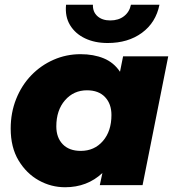

<svg xmlns="http://www.w3.org/2000/svg" viewBox="-20 -779 735 808"><path d="M254 9Q195 9 143 -20Q91 -49 58 -104Q25 -159 25 -238Q25 -305 48 -362.5Q71 -420 111.5 -462Q152 -504 205.5 -527.5Q259 -551 319 -551Q374 -551 416.5 -533.5Q459 -516 485 -477L498 -542H688L580 0H400L411 -51Q347 9 254 9ZM320 -144Q377 -144 413 -185.5Q449 -227 449 -295Q449 -342 422 -370.5Q395 -399 346 -399Q290 -399 253.5 -357Q217 -315 217 -247Q217 -200 244 -172Q271 -144 320 -144ZM433 -598Q379 -598 338 -617.5Q297 -637 275 -673Q253 -709 258 -759H371Q370 -729 390 -711Q410 -693 444 -693Q479 -693 502 -711Q525 -729 531 -759H651Q636 -684 577.5 -641Q519 -598 433 -598Z"/></svg>

Font: Montserrat ExtraBold
Style: Italic
Weight: 800
Italic angle: -11.3°
Designer: Julieta Ulanovsky
Foundry: Julieta Ulanovsky
Version: Version 9.000; ttfautohint (v1.8.4.7-5d5b)